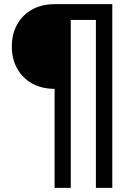

<svg xmlns="http://www.w3.org/2000/svg" viewBox="-20 -725 648 925"><path d="M243 180V-297Q181 -297 134.5 -323Q88 -349 62.5 -395Q37 -441 37 -501Q37 -561 62.5 -607Q88 -653 134.5 -679Q181 -705 244 -705H521V180H442V-629H321V180Z"/></svg>

Font: Nunito Sans 11pt SemiBold
Style: Regular
Weight: 600
Version: Version 3.101;gftools[0.9.27]